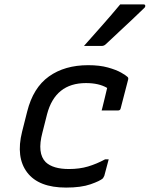

<svg xmlns="http://www.w3.org/2000/svg" viewBox="-20 -838 678 869"><path d="M379 -543Q431 -543 468.5 -532.5Q506 -522 528 -509.5Q550 -497 557 -490Q562 -486 560 -478L526 -347Q524 -338 514 -338H440L443 -349Q449 -372 454.5 -396Q460 -420 465 -440Q428 -462 369 -462Q230 -462 193 -321L172 -238Q147 -144 187 -104Q220 -73 292 -73Q340 -73 378.5 -84.5Q417 -96 456 -117H472Q467 -98 462 -79.5Q457 -61 452 -42Q449 -36 446 -31Q433 -19 390 -4Q347 11 279 11Q155 11 103 -57.5Q51 -126 80 -242L103 -333Q130 -441 201.5 -492Q273 -543 379 -543ZM524 -818H630Q637 -818 637.5 -812Q638 -806 632 -801Q601 -771 575 -746.5Q549 -722 521.5 -696.5Q494 -671 459 -638Q451 -630 440 -630H360Q400 -675 442 -722.5Q484 -770 524 -818Z"/></svg>

Font: Recursive Mn Lnr St
Style: Italic
Weight: 400
Italic angle: -15°
Monospace: yes
Version: Version 1.079;hotconv 1.0.112;makeotfexe 2.5.65598; ttfautoh